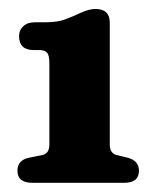

<svg xmlns="http://www.w3.org/2000/svg" viewBox="-20 -738 338 418"><path d="M53.5 -629Q21.5 -629 21.5 -659.5Q21.5 -672.5 30.8 -681Q40 -689.5 56 -689.5H79Q105 -689.5 121.8 -695.8Q138.5 -702 155.5 -710Q174 -718.5 188 -718.5Q219 -718.5 219 -688.5V-423Q219 -405 233.5 -400.5L258.5 -394.5Q282.5 -388 282.5 -366.5Q282.5 -340 250.5 -340H50.5Q18 -340 18 -366.5Q18 -389 42.5 -394.5L72.5 -400.5Q87.5 -404 87.5 -423.5V-600Q87.5 -617.5 82.5 -623.2Q77.5 -629 65.5 -629Z"/></svg>

Font: Fraunces 72pt SuperSoft
Style: Bold
Weight: 700
Version: Version 1.000;[0bf87f6ff]